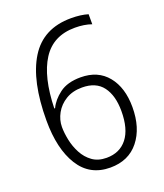

<svg xmlns="http://www.w3.org/2000/svg" viewBox="-136 -815 785 917"><g transform="rotate(-20 256.5 -356.5)"><path d="M56 -304Q56 -506 123.5 -615Q191 -724 333 -724Q383 -724 419 -713V-662Q382 -675 335 -675Q224 -675 169.5 -590Q115 -505 111 -346H115Q132 -383 172 -413Q212 -443 279 -443Q367 -443 415.5 -383.5Q464 -324 464 -225Q464 -119 412 -54Q360 11 267 11Q163 11 109.5 -74.5Q56 -160 56 -304ZM266 -39Q333 -39 370.5 -86.5Q408 -134 408 -225Q408 -304 374 -349.5Q340 -395 269 -395Q221 -395 186.5 -374Q152 -353 133.5 -319.5Q115 -286 115 -250Q115 -220 122.5 -183.5Q130 -147 147.5 -114Q165 -81 194 -60Q223 -39 266 -39Z"/></g></svg>

Font: Noto Sans Thai Looped SemiCondensed Light
Style: Regular
Weight: 300
Width: 4
Designer: Sasikarn Vongin, Ben Mitchell
Foundry: The Fontpad Ltd
Version: Version 1.001; ttfautohint (v1.8.4.7-5d5b)